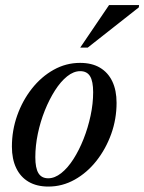

<svg xmlns="http://www.w3.org/2000/svg" viewBox="-20 -710 558 742"><path d="M289.5 -467Q335 -467 366.2 -448.5Q397.5 -430 414 -395.5Q430.5 -361 430.5 -312.5Q430.5 -250 409.8 -192.2Q389 -134.5 352.8 -88.5Q316.5 -42.5 268.8 -15.8Q221 11 167 11Q122 11 90.5 -7.5Q59 -26 42.5 -60.8Q26 -95.5 26 -143.5Q26 -206 46.5 -263.8Q67 -321.5 103.2 -367.5Q139.5 -413.5 187.2 -440.2Q235 -467 289.5 -467ZM166.5 -21Q191.5 -21 216.8 -41Q242 -61 264 -95.5Q286 -130 303 -173Q320 -216 330 -262.8Q340 -309.5 340 -353.5Q340 -396 328 -415.5Q316 -435 290 -435Q264.5 -435 239.5 -415Q214.5 -395 192.5 -360.5Q170.5 -326 153.2 -283Q136 -240 126.2 -193.2Q116.5 -146.5 116.5 -102.5Q116.5 -60.5 128.5 -40.8Q140.5 -21 166.5 -21ZM290 -526 401.5 -690.5H517.5L516.5 -681.5L319 -526Z"/></svg>

Font: Newsreader 36pt Medium
Style: Italic
Weight: 500
Italic angle: -17°
Designer: Hugues Gentile
Foundry: Production Type
Version: Version 1.003